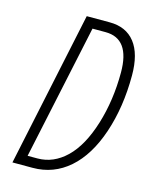

<svg xmlns="http://www.w3.org/2000/svg" viewBox="-109 -784 665 854"><g transform="rotate(15 223.0 -357.0)"><path d="M289.1 -713.9Q364.7 -713.9 405.3 -662.1Q445.8 -610.4 445.8 -511.2Q445.8 -365.2 405.5 -245.6Q365.2 -126 293.2 -63Q221.2 0 125 0H32.2L183.1 -713.9ZM134.8 -45.9Q208.5 -45.9 267.1 -102.5Q325.7 -159.2 360.4 -271Q395 -382.8 395 -511.2Q395 -667 282.2 -667H222.2L89.8 -45.9Z"/></g></svg>

Font: Open Sans Hebrew Condensed Light
Style: Italic
Weight: 300
Width: 3
Italic angle: -12°
Foundry: Ascender Corporation, Yanek Iontef
Version: Version 2.001;PS 002.001;hotconv 1.0.70;makeotf.lib2.5.58329